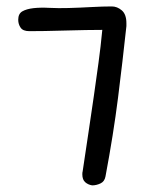

<svg xmlns="http://www.w3.org/2000/svg" viewBox="-20 -552 448 591"><path d="M304.7 -8.8Q301.8 6.8 289.1 12.7Q276.4 18.6 263.7 18.6Q251 16.6 242.2 8.8Q233.4 1 233.4 -15.6Q233.4 -21.5 234.4 -24.4Q244.1 -90.8 252.9 -147.9Q261.7 -205.1 269 -257.3Q276.4 -309.6 283.2 -358.9Q290 -408.2 294.9 -460Q274.4 -460 243.7 -459.5Q212.9 -459 180.2 -458Q147.5 -457 117.7 -456.5Q87.9 -456.1 70.3 -456.1Q50.8 -456.1 43.5 -466.8Q36.1 -477.5 36.1 -491.2Q36.1 -509.8 48.8 -517.1Q61.5 -524.4 83 -526.9Q104.5 -529.3 132.3 -527.8Q160.2 -526.4 190.4 -527.3Q226.6 -528.3 261.7 -530.3Q296.9 -532.2 324.2 -532.2Q340.8 -532.2 355 -520Q369.1 -507.8 369.1 -480.5V-471.7Q357.4 -363.3 343.3 -251Q329.1 -138.7 304.7 -8.8Z"/></svg>

Font: Gamja Flower
Style: Regular
Weight: 400
Designer: YoonDesign Inc.
Foundry: YoonDesign Inc.
Version: Version 3.00;build 20171102